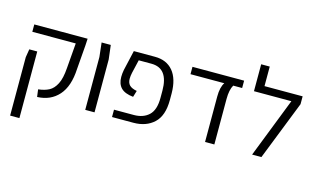

<svg xmlns="http://www.w3.org/2000/svg" viewBox="-104 -1027 2533 1537"><g transform="rotate(15 1163.0 -258.5)"><path d="M220 -61Q273 -67 309 -86Q345 -105 369 -152Q393 -199 399 -284L416 -494H56V-555H498L495 -500L479 -299Q472 -154 405.5 -79Q339 -4 228 0ZM58 -284 69 -352H135V200H58Z M627 -438 614 -555H690L704 -438V0H627Z M849 -61H1013Q1091 -61 1137.5 -104.5Q1184 -148 1184 -248V-309Q1184 -400 1149 -447Q1114 -494 1043 -494H938L912 -383Q906 -355 906 -333Q906 -299 924.5 -280Q943 -261 986 -253L970 -200Q900 -207 868.5 -239.5Q837 -272 837 -330Q837 -358 843 -389L881 -555H1056Q1153 -555 1206.5 -491Q1260 -427 1261 -307V-251Q1261 -121 1196 -60.5Q1131 0 1026 0H849Z M1620 -377Q1620 -454 1647 -494H1367V-555H1795V-494H1721Q1697 -453 1697 -377V0H1620Z M2280 -555V-490L2087 0H2010L2203 -494H1893V-717H1964V-555Z"/></g></svg>

Font: Assistant-zap
Style: zap
Weight: 400
Designer: Hebrew By Ben Nathan, Latin by Paul Hunt
Version: Version 2.001